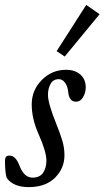

<svg xmlns="http://www.w3.org/2000/svg" viewBox="-33 -748 424 779"><path d="M229.5 -518.6 196.8 -540.5 316.9 -728 371.1 -690.4ZM83.5 11.2Q22 11.2 -5.4 -25.4Q-12.7 -45.9 -12.7 -94.7Q-12.7 -106.9 -8.5 -111.8Q-4.4 -116.7 5.4 -116.7Q30.8 -116.7 45.9 -76.2Q64.5 -27.3 98.6 -27.3Q128.9 -27.3 142.1 -47.4Q155.3 -67.4 155.3 -96.2Q155.3 -132.3 124 -202.6Q95.7 -265.6 95.7 -324.2Q95.7 -382.3 136.7 -423.6Q177.7 -464.8 234.9 -464.8Q271.5 -464.8 293.2 -445.3Q314.9 -425.8 314.9 -393.6Q314.9 -372.6 304.2 -354Q293.5 -335.4 274.9 -335.4Q247.6 -335.4 243.7 -375Q241.2 -398.9 230.7 -412.8Q220.2 -426.8 205.6 -426.8Q183.1 -426.8 172.4 -408Q161.6 -389.2 161.6 -362.8Q161.6 -329.1 195.3 -245.6Q212.9 -202.1 220.7 -174.3Q228.5 -146.5 228.5 -118.2Q228.5 -64.9 190.2 -26.9Q151.9 11.2 83.5 11.2Z"/></svg>

Font: Elstob 6pt
Style: Italic
Weight: 400
Italic angle: -20°
Designer: Peter S. Baker
Version: Version 1.015